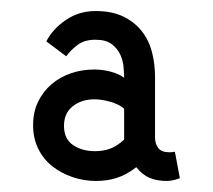

<svg xmlns="http://www.w3.org/2000/svg" viewBox="-20 -882 386 348"><path d="M306 -559Q293 -554 282 -554Q265 -554 251.5 -559.5Q238 -565 227 -579Q209 -565 191.5 -559.5Q174 -554 154 -554Q132 -554 111.5 -561Q91 -568 75 -580.5Q59 -593 49.5 -612Q40 -631 40 -655Q40 -679 49 -697.5Q58 -716 73 -729Q88 -742 108 -749Q128 -756 151 -756Q166 -756 181 -752Q196 -748 205 -741Q205 -748 204 -760Q203 -772 198 -783Q193 -794 182.5 -802Q172 -810 153 -810Q133 -810 120.5 -800.5Q108 -791 100 -780L64 -807Q75 -829 99 -845.5Q123 -862 153 -862Q183 -862 203.5 -852Q224 -842 237 -825.5Q250 -809 255.5 -787.5Q261 -766 261 -742V-633Q261 -621 267 -613.5Q273 -606 287 -606Q293 -606 297 -607ZM205 -629V-685Q196 -693 180 -697.5Q164 -702 151 -702Q128 -702 112 -689.5Q96 -677 96 -654Q96 -630 112.5 -619Q129 -608 152 -608Q167 -608 179.5 -612.5Q192 -617 205 -629Z"/></svg>

Font: Gauge Heavy
Style: Heavy
Weight: 900
Designer: Daniel Pimley
Foundry: Daniel Pimley
Version: Version 2.0